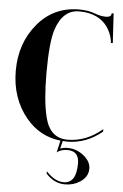

<svg xmlns="http://www.w3.org/2000/svg" viewBox="-60 -711 627 975"><g transform="rotate(5 254.0 -223.5)"><path d="M304.7 -659.2Q221.7 -659.2 187.5 -556.6Q166 -491.7 166 -332Q166 -193.4 186.5 -109.4Q211.9 -4.9 301.8 -4.9Q397.5 -4.9 478.5 -74.2V-61.5Q397.5 4.9 301.8 4.9Q289.6 4.9 278.3 3.9L269 43.5Q284.2 36.6 306.2 36.6Q358.4 36.6 398.4 74.7Q425.3 100.6 425.3 132.3Q425.3 175.3 382.3 202.1Q350.1 222.2 308.6 222.2Q252.9 222.2 210.9 175.3L212.4 164.6Q255.9 211.9 300.8 211.9Q365.7 211.9 365.7 110.4Q365.7 47.4 306.6 47.4Q272.9 47.4 252.9 64L266.6 2.9Q160.6 -8.8 90.8 -92.8Q9.8 -190.4 9.8 -332Q9.8 -471.7 91.8 -570.3Q173.8 -668.9 303.7 -668.9Q349.6 -668.9 383.3 -656.2Q414.6 -644 441.9 -644Q469.7 -644 469.7 -664.1H479.5L488.3 -513.7H478.5Q478.5 -529.3 471.2 -550.8Q449.2 -614.7 392.6 -641.6Q355.5 -659.2 304.7 -659.2Z"/></g></svg>

Font: spinwerad
Style: Bold
Weight: 700
Width: 7
Version: Version 0.3